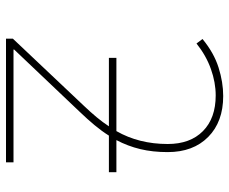

<svg xmlns="http://www.w3.org/2000/svg" viewBox="-82 -682 764 640"><g transform="rotate(90 300.0 -362.0)"><path d="M109 0V-23L333 -260Q354 -282 371 -302.5Q388 -323 401 -343H173V-368H417Q460 -443 460 -539Q460 -614 417 -656.5Q374 -699 298 -699Q255 -699 210 -683Q165 -667 125 -635L110 -655Q156 -693 205 -708.5Q254 -724 300 -724Q386 -724 436.5 -674Q487 -624 487 -539Q487 -489 477 -447.5Q467 -406 447 -368H554V-343H432Q417 -319 397 -295Q377 -271 353 -246L145 -27V-25H521V0Z"/></g></svg>

Font: Noto Sans Mono Thin
Style: Regular
Weight: 100
Designer: Monotype Design Team
Foundry: Monotype Imaging Inc.
Version: Version 2.014